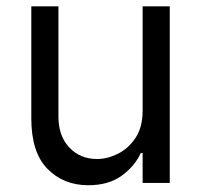

<svg xmlns="http://www.w3.org/2000/svg" viewBox="-20 -565 621 593"><path d="M420.5 -223V-545.5H504.3V0H420.5V-92.3H414.8Q395.6 -50.8 355.1 -21.8Q314.6 7.1 252.8 7.1Q176.1 7.1 126.4 -43.7Q76.7 -94.5 76.7 -198.9V-545.5H160.5V-204.5Q160.5 -144.9 194.1 -109.4Q227.6 -73.9 279.8 -73.9Q311.1 -73.9 343.6 -89.8Q376.1 -105.8 398.3 -138.8Q420.5 -171.9 420.5 -223Z"/></svg>

Font: Inter UI
Style: Regular
Weight: 400
Designer: Rasmus Andersson
Foundry: rsms
Version: 3.2;8d6f07862